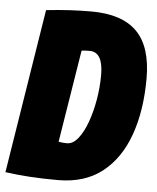

<svg xmlns="http://www.w3.org/2000/svg" viewBox="-63 -755 662 809"><g transform="rotate(5 268.0 -350.0)"><path d="M212 10Q147 10 93 6.5Q39 3 -11 -4L100 -699Q155 -705 200.5 -707.5Q246 -710 291 -710Q421 -710 484 -646.5Q547 -583 547 -449Q547 -313 510 -209.5Q473 -106 399 -48Q325 10 212 10ZM237 -148Q262 -148 283.5 -175Q305 -202 321 -246Q337 -290 346 -342.5Q355 -395 355 -447Q355 -544 298 -544Q287 -544 279 -543.5Q271 -543 264 -542L201 -151Q211 -150 217.5 -149Q224 -148 237 -148Z"/></g></svg>

Font: Georama SemiCondensed Black
Style: Italic
Weight: 900
Width: 4
Italic angle: -9°
Designer: Jean-Baptiste Levee
Foundry: Production Type
Version: Version 1.000